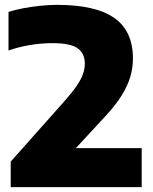

<svg xmlns="http://www.w3.org/2000/svg" viewBox="-20 -770 630 790"><path d="M24 0V-105L244.5 -353Q276 -388.5 294.8 -415.8Q313.5 -443 321.2 -465Q329 -487 329 -508Q329 -550.5 299.2 -571.5Q269.5 -592.5 195.5 -592.5Q147 -592.5 98.5 -583.8Q50 -575 15 -562V-721Q39 -729 72.8 -735.5Q106.5 -742 143.8 -746Q181 -750 214 -750Q373.5 -750 450.2 -696.2Q527 -642.5 527 -529Q527 -491.5 516.2 -454.5Q505.5 -417.5 481.2 -378.2Q457 -339 415.5 -294L245.5 -110L243 -160.5H563V0Z"/></svg>

Font: Encode Sans SC SemiExpanded ExtraBold
Style: Regular
Weight: 800
Width: 6
Designer: Multiple Designers
Foundry: Impallari Type
Version: Version 3.002